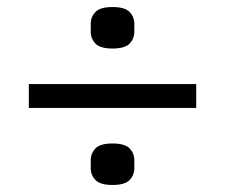

<svg xmlns="http://www.w3.org/2000/svg" viewBox="-20 -578 640 546"><path d="M62 -271V-339H538V-271ZM238 -100V-122Q238 -142 251.5 -156Q265 -170 300 -170Q335 -170 348.5 -156Q362 -142 362 -122V-100Q362 -80 348.5 -66Q335 -52 300 -52Q265 -52 251.5 -66Q238 -80 238 -100ZM238 -488V-510Q238 -530 251.5 -544Q265 -558 300 -558Q335 -558 348.5 -544Q362 -530 362 -510V-488Q362 -468 348.5 -454Q335 -440 300 -440Q265 -440 251.5 -454Q238 -468 238 -488Z"/></svg>

Font: IBM Plaex Mono
Style: Regular
Weight: 400
Designer: Mike Abbink, Paul van der Laan, Pieter van Rosmalen
Foundry: Bold Monday
Version: Version 2.003